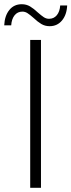

<svg xmlns="http://www.w3.org/2000/svg" viewBox="-21 -889 338 909"><path d="M122 -700H173V0H122ZM138 -804Q121 -819 109.5 -826.5Q98 -834 85 -834Q62 -834 48 -816.5Q34 -799 32 -769H-1Q1 -814 23 -841.5Q45 -869 82 -869Q104 -869 121.5 -858.5Q139 -848 158 -830Q175 -815 186.5 -807.5Q198 -800 211 -800Q234 -800 248 -817Q262 -834 264 -863H297Q295 -819 272.5 -792Q250 -765 214 -765Q192 -765 174.5 -775.5Q157 -786 138 -804Z"/></svg>

Font: Idrija Light
Style: Regular
Weight: 300
Designer: Julieta Ulanovsky
Foundry: Julieta Ulanovsky
Version: Version 7.200